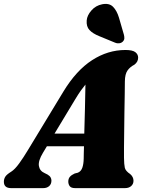

<svg xmlns="http://www.w3.org/2000/svg" viewBox="-54 -971 757 991"><path d="M167.5 -182Q142.5 -140.5 146.8 -114.5Q151 -88.5 176.5 -77.5L191.5 -70Q203 -63 207.2 -55.2Q211.5 -47.5 211.5 -39Q211.5 -21 199.8 -10.5Q188 0 169 0H3.5Q-34 0 -34 -33Q-34 -47 -26.8 -58.8Q-19.5 -70.5 4 -85Q22.5 -96.5 45 -127.5Q67.5 -158.5 90.5 -197L273 -498Q339.5 -607.5 421 -660.2Q502.5 -713 593.5 -713Q630 -713 644.5 -701.8Q659 -690.5 659 -673.5Q659 -651.5 639.5 -637Q617 -625.5 604 -607Q591 -588.5 590.5 -551Q590.5 -526.5 589.8 -484.2Q589 -442 588.2 -392Q587.5 -342 587 -294Q586.5 -246 586 -209Q585.5 -172 586 -156.5Q586.5 -122 590.2 -105.2Q594 -88.5 618 -72.5Q635 -58 635 -38Q635 -21.5 623.2 -10.8Q611.5 0 591 0H334Q313.5 0 306 -10Q298.5 -20 298.5 -34Q298.5 -49 306.8 -58.5Q315 -68 331.5 -75.5L347.5 -79.5Q364 -86 370.8 -105Q377.5 -124 378 -152Q378 -164 378.5 -180.5Q379 -197 379.5 -216H188ZM334.5 -459 227.5 -281.5H381Q383 -343 384.5 -411.2Q386 -479.5 387 -534.5Q376.5 -522 363.5 -503.8Q350.5 -485.5 334.5 -459ZM560 -880 585.5 -792Q588 -782.5 587.8 -773.2Q587.5 -764 579.5 -756Q571.5 -748.5 560.2 -747.5Q549 -746.5 540.5 -750.5L458 -784.5Q424.5 -798 407.8 -816Q391 -834 393.5 -865.5Q395.5 -891.5 417.8 -917Q440 -942.5 473.5 -949Q509.5 -956 529.2 -936.2Q549 -916.5 560 -880Z"/></svg>

Font: Fraunces 72pt S050 Black
Style: Italic
Weight: 900
Italic angle: -16°
Version: Version 1.000; ttfautohint (v1.8.3)